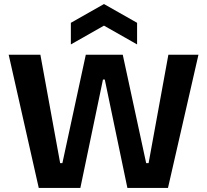

<svg xmlns="http://www.w3.org/2000/svg" viewBox="-20 -931 1026 951"><path d="M172 0 23 -660H180L278 -123H289L405 -660H588L704 -123H716L814 -660H963L812 0H611L499 -537H490L378 0ZM331 -711V-818L495 -911L659 -818V-711L495 -804Z"/></svg>

Font: Bricolage Grotesque 96pt ExtraBold
Style: Bold
Weight: 700
Version: Version 1.001;gftools[0.9.33.dev8+g029e19f]